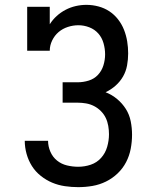

<svg xmlns="http://www.w3.org/2000/svg" viewBox="-20 -763 640 791"><path d="M302 8Q275 8 247.5 4Q220 0 195 -10.5Q170 -21 148 -38.5Q126 -56 111.5 -79Q97 -102 89.5 -129Q82 -156 82 -183H178Q178 -160 187.5 -138Q197 -116 215 -101.5Q233 -87 256 -81.5Q279 -76 302 -76Q329 -76 354 -84.5Q379 -93 396.5 -112.5Q414 -132 421.5 -158Q429 -184 429 -210Q429 -227 426 -244.5Q423 -262 415.5 -277.5Q408 -293 395.5 -305.5Q383 -318 367.5 -326Q352 -334 334.5 -337Q317 -340 300 -340H238V-424H300Q323 -424 345.5 -431Q368 -438 383.5 -454.5Q399 -471 406 -493.5Q413 -516 413 -539Q413 -562 406.5 -585Q400 -608 385 -625Q370 -642 348 -650.5Q326 -659 303 -659Q281 -659 259.5 -652Q238 -645 221.5 -631Q205 -617 195 -596.5Q185 -576 185 -554H92V-735H185V-663Q197 -682 213.5 -697Q230 -712 250 -722.5Q270 -733 292 -738Q314 -743 336 -743Q361 -743 385.5 -736.5Q410 -730 430.5 -716.5Q451 -703 466.5 -683Q482 -663 491 -640Q500 -617 504 -592.5Q508 -568 508 -543Q508 -518 503.5 -493.5Q499 -469 487 -448Q475 -427 456.5 -410.5Q438 -394 415 -383Q441 -373 462.5 -355Q484 -337 498.5 -314Q513 -291 518.5 -263.5Q524 -236 524 -208Q524 -179 518.5 -150Q513 -121 499.5 -95Q486 -69 464.5 -48.5Q443 -28 416.5 -15Q390 -2 361 3Q332 8 302 8Z"/></svg>

Font: Iosevka Etoile Medium
Style: Regular
Weight: 500
Designer: Belleve Invis
Foundry: Belleve Invis
Version: Version 22.1.2; ttfautohint (v1.8.4)